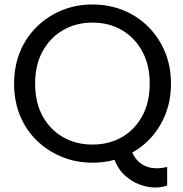

<svg xmlns="http://www.w3.org/2000/svg" viewBox="-20 -720 817 858"><path d="M673 118Q640 118 603.5 104.5Q567 91 536 62Q505 33 488 -15L564 -54Q581 -9 611 11.5Q641 32 680 32Q691 32 703 30.5Q715 29 727 26V109Q716 113 702.5 115.5Q689 118 673 118ZM393 7Q320 7 256.5 -19Q193 -45 144.5 -92Q96 -139 69.5 -203.5Q43 -268 43 -347Q43 -424 69.5 -488.5Q96 -553 144.5 -600.5Q193 -648 256.5 -674Q320 -700 393 -700Q467 -700 531 -674Q595 -648 642.5 -600.5Q690 -553 717 -488.5Q744 -424 744 -347Q744 -268 717 -203.5Q690 -139 642.5 -92Q595 -45 531 -19Q467 7 393 7ZM393 -74Q467 -74 524.5 -107Q582 -140 615.5 -201Q649 -262 649 -347Q649 -430 615.5 -491Q582 -552 524.5 -585.5Q467 -619 393 -619Q320 -619 262 -585.5Q204 -552 170.5 -491Q137 -430 137 -347Q137 -262 170.5 -201Q204 -140 262 -107Q320 -74 393 -74Z"/></svg>

Font: Parkinsans
Style: Regular
Weight: 400
Designer: Red Stone, Indian Type Foundry
Foundry: Indian Type Foundry
Version: Version 1.000